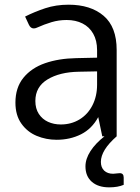

<svg xmlns="http://www.w3.org/2000/svg" viewBox="-20 -578 592 814"><path d="M487.8 156.2Q504.4 156.2 504.4 174.8V205.6Q479.5 216.3 442.9 216.3Q396 216.3 369.1 192.6Q342.3 168.9 342.3 127.4Q342.3 95.7 363.5 62.7Q384.8 29.8 422.9 0H413.6L396.5 -81.5Q369.6 -31.7 323.2 -8.5Q276.9 14.6 220.2 14.6Q175.3 14.6 135.5 -2Q95.7 -18.6 70.6 -54Q45.4 -89.4 45.4 -143.1Q45.4 -206.5 79.3 -248.3Q113.3 -290 171.1 -310.1Q229 -330.1 302.7 -331.5L391.6 -333.5V-365.2Q391.6 -406.2 375.2 -435.1Q358.9 -463.9 329.8 -478.5Q300.8 -493.2 262.7 -493.2Q229 -493.2 198.7 -484.1Q168.5 -475.1 135.7 -460.4Q129.4 -457.5 123 -457.5Q109.9 -457.5 102.5 -473.1L86.4 -507.8Q126 -527.8 171.6 -543Q217.3 -558.1 270.5 -558.1Q364.3 -558.1 419.4 -511Q474.6 -463.9 474.6 -366.2V0Q407.7 58.6 407.7 108.4Q407.7 131.8 421.6 145.3Q435.5 158.7 460 158.7Q466.3 158.7 481 156.7Q483.4 156.2 487.8 156.2ZM391.6 -219.2V-275.4L314 -273.9Q232.9 -272.5 181.4 -241.2Q129.9 -210 129.9 -149.9Q129.9 -117.7 144.5 -95.2Q159.2 -72.8 183.6 -61.5Q208 -50.3 237.8 -50.3Q281.7 -50.3 316.9 -71.5Q352.1 -92.8 371.8 -131.3Q391.6 -169.9 391.6 -219.2Z"/></svg>

Font: Lycee Sans
Style: Regular
Weight: 400
Designer: Justin Alvin
Foundry: Alkove Design
Version: Version 1.030